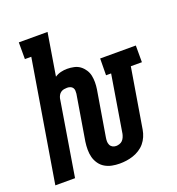

<svg xmlns="http://www.w3.org/2000/svg" viewBox="-134 -844 886 961"><g transform="rotate(-20 309.0 -363.5)"><path d="M341 8Q320 8 300 4Q280 0 263 -10Q246 -20 234.5 -36.5Q223 -53 218 -72Q213 -91 213 -112Q213 -133 216 -154L256 -395Q257 -403 256.5 -411.5Q256 -420 251.5 -426.5Q247 -433 239 -436Q231 -439 222 -439Q214 -439 205.5 -437.5Q197 -436 189.5 -431Q182 -426 177.5 -418Q173 -410 171 -402L105 0H0L107 -646H73V-735H226L189 -510Q204 -520 221 -524Q238 -528 254 -528Q273 -528 291 -524Q309 -520 322.5 -510Q336 -500 346 -485Q356 -470 359.5 -453Q363 -436 363 -417.5Q363 -399 360 -380L320 -140Q318 -129 318 -119Q318 -109 322 -100Q326 -91 334.5 -86Q343 -81 354 -81Q362 -81 371.5 -84Q381 -87 387.5 -93.5Q394 -100 398 -109Q402 -118 404 -127L454 -431H427L428 -520H618V-431H559L506 -112Q503 -94 495.5 -76.5Q488 -59 476 -44.5Q464 -30 447.5 -19.5Q431 -9 413 -3Q395 3 377 5.5Q359 8 341 8Z"/></g></svg>

Font: Iosevka HT Extended
Style: Bold Italic
Weight: 700
Width: 7
Italic angle: -9°
Monospace: yes
Designer: Belleve Invis
Foundry: Belleve Invis
Version: Version 32.3.0; ttfautohint (v1.8.4)